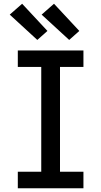

<svg xmlns="http://www.w3.org/2000/svg" viewBox="-20 -1004 540 1024"><path d="M75 0V-88H200V-647H75V-735H425V-647H300V-88H425V0ZM349 -791 202 -926 268 -984 403 -839ZM179 -791 32 -926 98 -984 233 -839Z"/></svg>

Font: Iosevka Semibold
Style: Regular
Weight: 600
Monospace: yes
Designer: Belleve Invis
Foundry: Belleve Invis
Version: Version 33.2.3; ttfautohint (v1.8.4)